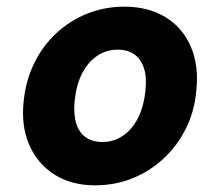

<svg xmlns="http://www.w3.org/2000/svg" viewBox="-20 -544 660 576"><path d="M265 12Q194 12 143 -20.5Q92 -53 67.5 -110Q43 -167 51 -240Q57 -301 82 -353Q107 -405 148 -443.5Q189 -482 241.5 -503Q294 -524 353 -524Q425 -524 476.5 -492.5Q528 -461 552.5 -404Q577 -347 569 -273Q564 -212 538.5 -160Q513 -108 472 -69.5Q431 -31 378.5 -9.5Q326 12 265 12ZM287 -118Q321 -118 348.5 -136.5Q376 -155 393.5 -189Q411 -223 416 -270Q421 -311 412 -339Q403 -367 383 -381Q363 -395 333 -395Q299 -395 271.5 -376.5Q244 -358 226.5 -324Q209 -290 204 -242Q200 -202 208.5 -174Q217 -146 237.5 -132Q258 -118 287 -118Z"/></svg>

Font: DM Sans 12pt Black
Style: Italic
Weight: 900
Italic angle: -10°
Version: Version 4.004;gftools[0.9.30]